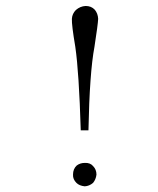

<svg xmlns="http://www.w3.org/2000/svg" viewBox="-20 -705 540 656"><path d="M302.7 -544.9Q286.1 -457 282.2 -259.8H255.9Q250 -457 237.3 -544.9Q224.6 -620.1 225.6 -640.6Q226.6 -658.2 239.3 -670.9Q253.9 -683.6 272.5 -684.6Q292 -684.6 303.7 -671.9Q314.5 -659.2 315.4 -640.6Q314.5 -621.1 302.7 -544.9ZM297.9 -137.7Q309.6 -126 309.6 -108.4Q307.6 -91.8 297.9 -80.1Q285.2 -69.3 269.5 -68.4Q251 -70.3 241.2 -80.1Q228.5 -92.8 229.5 -108.4Q229.5 -127.9 242.2 -139.6Q253.9 -148.4 269.5 -148.4Q288.1 -149.4 297.9 -137.7Z"/></svg>

Font: BabelStone Sani Yi
Style: Regular
Weight: 400
Designer: Andrew West
Foundry: BabelStone
Version: Version 1.00 November 22, 2015, initial release